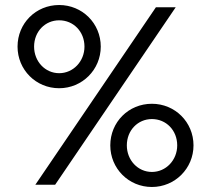

<svg xmlns="http://www.w3.org/2000/svg" viewBox="-20 -737 842 766"><path d="M216 -385C308 -385 382 -459 382 -551C382 -644 308 -717 216 -717C123 -717 50 -644 50 -551C50 -459 123 -385 216 -385ZM200 0 681 -708H602L121 0ZM216 -445C160 -445 116 -492 116 -551C116 -611 160 -656 216 -656C273 -656 317 -611 317 -551C317 -492 272 -445 216 -445ZM586 9C678 9 752 -65 752 -157C752 -250 678 -323 586 -323C493 -323 420 -250 420 -157C420 -65 493 9 586 9ZM586 -51C530 -51 486 -98 486 -157C486 -217 530 -262 586 -262C643 -262 687 -217 687 -157C687 -98 642 -51 586 -51Z"/></svg>

Font: UULA Sans
Style: Regular
Weight: 400
Designer: Mohamed Gaber, Laura Garcia Mut
Foundry: Kief Type Foundry
Version: Version 3.006;hotconv 1.0.109;makeotfexe 2.5.65596